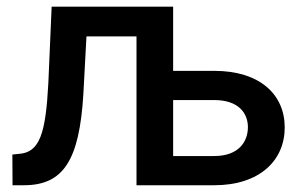

<svg xmlns="http://www.w3.org/2000/svg" viewBox="-20 -548 891 568"><path d="M132.8 -528.3 123 -302.2C115.2 -154.3 98.1 -96.7 35.6 -92.8L16.6 -90.8L17.1 0H50.8C167.5 0 214.8 -73.7 226.6 -269.5L235.8 -440.4H383.8V0H613.8C748.5 0 822.3 -73.7 822.3 -170.9C822.3 -268.6 748.5 -338.4 613.8 -338.4H492.2V-528.3ZM492.2 -252H613.8C686.5 -252 713.4 -212.4 713.4 -171.9C713.4 -129.4 686.5 -86.4 613.8 -86.4H492.2Z"/></svg>

Font: Bert Sans Medium
Style: Regular
Weight: 500
Designer: Christian Robertson (Google), Cristiano Sobral
Foundry: Google, Cristiano Sobral
Version: Version 3.101